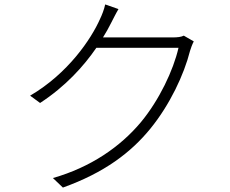

<svg xmlns="http://www.w3.org/2000/svg" viewBox="-20 -815 1040 867"><path d="M810 -654C798 -648 782 -646 758 -646H445C459 -668 471 -690 481 -710C490 -727 503 -754 515 -774L455 -795C451 -774 439 -744 432 -730C392 -639 287 -483 116 -383L161 -350C276 -425 358 -516 415 -599H786C763 -498 699 -363 616 -263C523 -152 390 -60 219 -11L264 32C451 -35 571 -126 659 -234C747 -342 811 -478 838 -585C841 -596 849 -617 855 -628Z"/></svg>

Font: Source Han Sans SC Light
Style: Regular
Weight: 300
Designer: Ryoko NISHIZUKA (kana & ideographs); Paul D. Hunt (Latin, Greek & Cyrillic); Wenlong ZHANG (bopomofo); Sandoll Communica
Foundry: Adobe Systems Incorporated
Version: Version 1.004;PS 1.004;hotconv 1.0.82;makeotf.lib2.5.63406